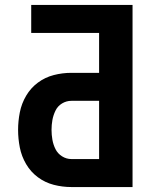

<svg xmlns="http://www.w3.org/2000/svg" viewBox="-20 -755 616 775"><path d="M268 0H515V-735H106V-622H380V-461H268Q232 -461 197 -452Q162 -443 133 -421.5Q104 -400 85.5 -368.5Q67 -337 60 -301.5Q53 -266 53 -231Q53 -195 60 -159.5Q67 -124 85.5 -92.5Q104 -61 133 -39.5Q162 -18 197 -9Q232 0 268 0ZM268 -113Q248 -113 230.5 -124Q213 -135 204 -153Q195 -171 191.5 -191Q188 -211 188 -231Q188 -251 191.5 -270.5Q195 -290 204 -308.5Q213 -327 230.5 -337.5Q248 -348 268 -348H380V-113Z"/></svg>

Font: Iosevka Sparkle Extrabold
Style: Regular
Weight: 800
Designer: Belleve Invis
Foundry: Belleve Invis
Version: Version 4.5.0; ttfautohint (v1.8.3)